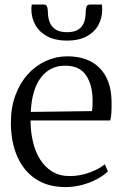

<svg xmlns="http://www.w3.org/2000/svg" viewBox="-20 -788 523 820"><path d="M260 11Q185 11 133 -23.2Q81 -57.5 53.8 -119.5Q26.5 -181.5 26.5 -264Q26.5 -329.5 46 -381.8Q65.5 -434 99 -471Q132.5 -508 176.2 -527.8Q220 -547.5 268 -547.5Q354.5 -547.5 404.5 -498.5Q454.5 -449.5 456.5 -355.5Q457 -327 455.8 -307.8Q454.5 -288.5 451 -273.5H110.5Q110.5 -226.5 120.5 -183.5Q130.5 -140.5 151 -107.5Q171.5 -74.5 203.2 -55.2Q235 -36 278.5 -36Q321.5 -36 363.2 -51.5Q405 -67 427.5 -86.5L441 -56.5Q422.5 -38 393.8 -22.8Q365 -7.5 330.2 1.8Q295.5 11 260 11ZM111.5 -310 372.5 -313.5Q374.5 -323 375 -335.2Q375.5 -347.5 375.5 -357Q375.5 -424.5 347.8 -466Q320 -507.5 257.5 -507.5Q224 -507.5 197.8 -493.8Q171.5 -480 152.8 -454.2Q134 -428.5 123.8 -392Q113.5 -355.5 111.5 -310ZM168 -768.5Q178 -768.5 181.2 -759Q184.5 -749.5 184.5 -737Q184.5 -714 191.8 -694.2Q199 -674.5 216.8 -662.5Q234.5 -650.5 266.5 -650.5Q298 -650.5 315.5 -662.5Q333 -674.5 339.5 -694.2Q346 -714 346 -737Q346 -749.5 349.5 -759Q353 -768.5 363 -768.5H415Q415.5 -763.5 416 -758.5Q416.5 -753.5 416.5 -748.5Q416.5 -711 399.8 -680.5Q383 -650 349.2 -632.2Q315.5 -614.5 266 -614.5Q217 -614.5 183 -632.2Q149 -650 131.5 -680.5Q114 -711 114 -748.5Q114 -753.5 114.5 -758.5Q115 -763.5 115.5 -768.5Z"/></svg>

Font: Merriweather 72pt Light
Style: Regular
Weight: 300
Version: Version 2.100